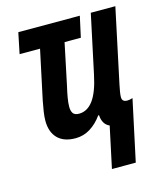

<svg xmlns="http://www.w3.org/2000/svg" viewBox="-111 -629 779 908"><g transform="rotate(-15 278.5 -175.0)"><path d="M324.2 194.8 367.2 -6.8Q334 -21 331.1 -66.9H327.1Q301.8 -31.2 268.6 -10.7Q235.4 9.8 196.8 9.8Q139.2 9.8 109.1 -21Q79.1 -51.8 79.1 -106.9Q79.1 -127 83 -151.9Q86.9 -176.8 91.8 -202.1L143.1 -442.9H43L64 -544.9H365.2L342.8 -442.9H263.2L220.2 -237.8Q213.9 -211.9 209.5 -186Q205.1 -160.2 205.1 -142.1Q205.1 -121.1 213.1 -109.6Q221.2 -98.1 242.2 -98.1Q283.2 -98.1 312 -137.2Q340.8 -176.3 357.9 -258.8L418.9 -544.9H539.1L461.9 -181.2Q458.5 -164.6 455.8 -149.2Q453.1 -133.8 453.1 -123Q453.1 -109.4 460.2 -104.2Q467.3 -99.1 477.1 -99.1Q482.4 -99.1 489.3 -100.1Q496.1 -101.1 504.9 -104L440.9 194.8Z"/></g></svg>

Font: Open Sans Condensed
Style: Bold Italic
Weight: 700
Width: 3
Italic angle: -12°
Designer: Monotype Design Team
Foundry: Monotype Imaging Inc.
Version: Version 3.003; ttfautohint (v1.8.4)